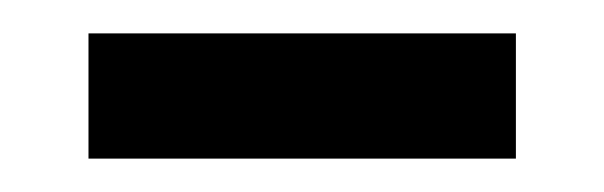

<svg xmlns="http://www.w3.org/2000/svg" viewBox="-20 -363 362 115"><path d="M289 -343V-268H33V-343Z"/></svg>

Font: Pathway Extreme SemiCondensed
Style: Bold
Weight: 700
Width: 4
Version: Version 1.001;gftools[0.9.26]